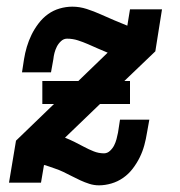

<svg xmlns="http://www.w3.org/2000/svg" viewBox="-20 -548 540 576"><path d="M277 8Q262 8 248 3.5Q234 -1 221 -7Q208 -13 195.5 -19.5Q183 -26 170.5 -32Q158 -38 144.5 -42.5Q131 -47 117 -52L112 -53L103 0H7L28 -126L142 -236H107V-305H215L303 -390Q288 -396 273.5 -402.5Q259 -409 244 -415.5Q229 -422 213.5 -427Q198 -432 181 -432Q171 -432 163 -424.5Q155 -417 150.5 -408Q146 -399 143.5 -389.5Q141 -380 140 -370L133 -331H46L52 -370Q55 -389 60.5 -407.5Q66 -426 74.5 -443.5Q83 -461 95.5 -477.5Q108 -494 124 -505.5Q140 -517 159 -522.5Q178 -528 197 -528Q219 -528 240.5 -521Q262 -514 282 -505Q302 -496 322 -487.5Q342 -479 362 -471L370 -520H466L446 -394L353 -305H370V-236H280L175 -135Q190 -129 204 -122Q218 -115 232 -107.5Q246 -100 261 -94Q276 -88 292 -88Q302 -88 310 -95.5Q318 -103 322.5 -112Q327 -121 329.5 -130.5Q332 -140 334 -150L340 -189H428L421 -150Q418 -131 413 -112.5Q408 -94 399.5 -76.5Q391 -59 378.5 -42.5Q366 -26 349.5 -14.5Q333 -3 314 2.5Q295 8 277 8Z"/></svg>

Font: Iosevka Gothic
Style: Bold Italic
Weight: 700
Italic angle: -9°
Monospace: yes
Designer: Belleve Invis
Foundry: Belleve Invis
Version: Version 15.5.1; ttfautohint (v1.8.4)